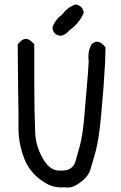

<svg xmlns="http://www.w3.org/2000/svg" viewBox="-20 -829 540 857"><path d="M258 -765Q281 -796 316 -809Q349 -805 354 -772Q334 -725 290 -694Q274 -673 250 -669Q217 -673 214 -706Q226 -741 258 -765ZM70 -643Q96 -668 121 -643Q127 -637 133 -632V-456Q133 -347 137 -238Q139 -180 169 -125.5Q199 -71 237.5 -68Q276 -65 293.5 -76.5Q311 -88 317 -108.5Q323 -129 336.5 -178.5Q350 -228 357 -318Q362 -383 368 -447Q373 -501 376 -556Q370 -598 389 -632Q414 -654 439 -631Q445 -625 451 -618Q450 -583 449 -549Q446 -493 442 -438Q437 -374 431 -310Q422 -210 407.5 -155.5Q393 -101 382 -68Q371 -35 324 -5Q298 12 266 7Q217 11 177 -16Q123 -49 95 -105Q62 -180 62.5 -260Q63 -340 61 -419Q60 -525 59 -631Q65 -637 70 -643Z"/></svg>

Font: Kosefont JP
Style: Regular
Weight: 400
Designer: Nozomi Seto 瀬戸のぞみ
Version: Version 3.00;June 19, 2020